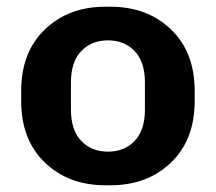

<svg xmlns="http://www.w3.org/2000/svg" viewBox="-20 -541 642 571"><path d="M293 10Q184 10 113.5 -57.5Q43 -125 43 -241V-270Q43 -386 113.5 -453.5Q184 -521 293 -521H309Q418 -521 488.5 -453.5Q559 -386 559 -270V-241Q559 -125 488.5 -57.5Q418 10 309 10ZM411 -215V-296Q411 -357 380.5 -389Q350 -421 301 -421Q252 -421 221.5 -389Q191 -357 191 -296V-215Q191 -154 221.5 -122Q252 -90 301 -90Q350 -90 380.5 -122Q411 -154 411 -215Z"/></svg>

Font: Chivo
Style: Bold
Weight: 700
Designer: Hector Gatti
Foundry: Omnibus-Type
Version: Version 1.007;PS 001.007;hotconv 1.0.88;makeotf.lib2.5.64775